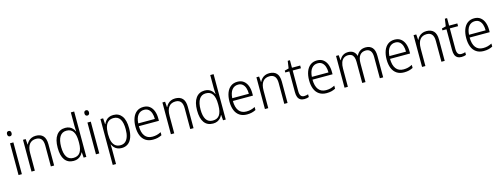

<svg xmlns="http://www.w3.org/2000/svg" viewBox="-16 -1814 8121 3105"><g transform="rotate(-15 4045.0 -262.0)"><path d="M137 -532V0H81V-532ZM110 -730Q129 -730 138.5 -718Q148 -706 148 -686Q148 -665 138 -653Q128 -641 110 -641Q92 -641 82 -653Q72 -665 72 -686Q72 -706 81.5 -718Q91 -730 110 -730Z M514 -542Q593 -542 635 -497Q677 -452 677 -356V0H622V-349Q622 -423 592.5 -458Q563 -493 506 -493Q432 -493 393 -443Q354 -393 354 -292V0H298V-532H343L350 -440H354Q367 -469 389 -492Q411 -515 442 -528.5Q473 -542 514 -542Z M1003 10Q907 10 856.5 -59Q806 -128 806 -261Q806 -398 859 -470Q912 -542 1006 -542Q1046 -542 1076 -529Q1106 -516 1127 -493.5Q1148 -471 1160 -443H1164Q1163 -466 1161.5 -490.5Q1160 -515 1160 -535V-760H1216V0H1171L1164 -90H1160Q1148 -63 1127 -40.5Q1106 -18 1075.5 -4Q1045 10 1003 10ZM1011 -38Q1090 -38 1125.5 -92.5Q1161 -147 1161 -248V-276Q1161 -381 1126 -437Q1091 -493 1014 -493Q940 -493 902 -433Q864 -373 864 -260Q864 -152 900 -95Q936 -38 1011 -38Z M1433 -532V0H1377V-532ZM1406 -730Q1425 -730 1434.5 -718Q1444 -706 1444 -686Q1444 -665 1434 -653Q1424 -641 1406 -641Q1388 -641 1378 -653Q1368 -665 1368 -686Q1368 -706 1377.5 -718Q1387 -730 1406 -730Z M1811 -542Q1903 -542 1953.5 -473.5Q2004 -405 2004 -269Q2004 -178 1980.5 -115.5Q1957 -53 1913 -21.5Q1869 10 1808 10Q1766 10 1735 -4Q1704 -18 1683.5 -41Q1663 -64 1651 -91H1647Q1649 -69 1649.5 -44Q1650 -19 1650 4V236H1595V-532H1640L1646 -433H1650Q1663 -463 1684 -488Q1705 -513 1736.5 -527.5Q1768 -542 1811 -542ZM1802 -493Q1751 -493 1717.5 -468Q1684 -443 1667.5 -395.5Q1651 -348 1650 -280V-257Q1650 -185 1667 -136.5Q1684 -88 1717 -63.5Q1750 -39 1800 -39Q1847 -39 1879.5 -65Q1912 -91 1929.5 -142Q1947 -193 1947 -269Q1947 -378 1911.5 -435.5Q1876 -493 1802 -493Z M2315 -542Q2378 -542 2419 -510Q2460 -478 2480.5 -423.5Q2501 -369 2501 -300V-260H2165Q2166 -152 2209 -95.5Q2252 -39 2334 -39Q2375 -39 2408.5 -47.5Q2442 -56 2480 -75V-24Q2446 -7 2411 1.5Q2376 10 2331 10Q2258 10 2208 -23.5Q2158 -57 2133.5 -118.5Q2109 -180 2109 -263Q2109 -346 2132.5 -409Q2156 -472 2202 -507Q2248 -542 2315 -542ZM2314 -494Q2251 -494 2212 -446.5Q2173 -399 2167 -306H2445Q2445 -361 2431 -403Q2417 -445 2388 -469.5Q2359 -494 2314 -494Z M2848 -542Q2927 -542 2969 -497Q3011 -452 3011 -356V0H2956V-349Q2956 -423 2926.5 -458Q2897 -493 2840 -493Q2766 -493 2727 -443Q2688 -393 2688 -292V0H2632V-532H2677L2684 -440H2688Q2701 -469 2723 -492Q2745 -515 2776 -528.5Q2807 -542 2848 -542Z M3337 10Q3241 10 3190.5 -59Q3140 -128 3140 -261Q3140 -398 3193 -470Q3246 -542 3340 -542Q3380 -542 3410 -529Q3440 -516 3461 -493.5Q3482 -471 3494 -443H3498Q3497 -466 3495.5 -490.5Q3494 -515 3494 -535V-760H3550V0H3505L3498 -90H3494Q3482 -63 3461 -40.5Q3440 -18 3409.5 -4Q3379 10 3337 10ZM3345 -38Q3424 -38 3459.5 -92.5Q3495 -147 3495 -248V-276Q3495 -381 3460 -437Q3425 -493 3348 -493Q3274 -493 3236 -433Q3198 -373 3198 -260Q3198 -152 3234 -95Q3270 -38 3345 -38Z M3889 -542Q3952 -542 3993 -510Q4034 -478 4054.5 -423.5Q4075 -369 4075 -300V-260H3739Q3740 -152 3783 -95.5Q3826 -39 3908 -39Q3949 -39 3982.5 -47.5Q4016 -56 4054 -75V-24Q4020 -7 3985 1.5Q3950 10 3905 10Q3832 10 3782 -23.5Q3732 -57 3707.5 -118.5Q3683 -180 3683 -263Q3683 -346 3706.5 -409Q3730 -472 3776 -507Q3822 -542 3889 -542ZM3888 -494Q3825 -494 3786 -446.5Q3747 -399 3741 -306H4019Q4019 -361 4005 -403Q3991 -445 3962 -469.5Q3933 -494 3888 -494Z M4422 -542Q4501 -542 4543 -497Q4585 -452 4585 -356V0H4530V-349Q4530 -423 4500.5 -458Q4471 -493 4414 -493Q4340 -493 4301 -443Q4262 -393 4262 -292V0H4206V-532H4251L4258 -440H4262Q4275 -469 4297 -492Q4319 -515 4350 -528.5Q4381 -542 4422 -542Z M4876 -38Q4895 -38 4912 -41.5Q4929 -45 4942 -50V-4Q4927 2 4908 6Q4889 10 4866 10Q4826 10 4799 -6Q4772 -22 4758.5 -54.5Q4745 -87 4745 -139V-486H4677V-517L4746 -535L4764 -658H4801V-532H4939V-486H4801V-141Q4801 -90 4818.5 -64Q4836 -38 4876 -38Z M5222 -542Q5285 -542 5326 -510Q5367 -478 5387.5 -423.5Q5408 -369 5408 -300V-260H5072Q5073 -152 5116 -95.5Q5159 -39 5241 -39Q5282 -39 5315.5 -47.5Q5349 -56 5387 -75V-24Q5353 -7 5318 1.5Q5283 10 5238 10Q5165 10 5115 -23.5Q5065 -57 5040.5 -118.5Q5016 -180 5016 -263Q5016 -346 5039.5 -409Q5063 -472 5109 -507Q5155 -542 5222 -542ZM5221 -494Q5158 -494 5119 -446.5Q5080 -399 5074 -306H5352Q5352 -361 5338 -403Q5324 -445 5295 -469.5Q5266 -494 5221 -494Z M6036 -542Q6107 -542 6146.5 -498Q6186 -454 6186 -359V0H6130V-355Q6130 -427 6102 -460Q6074 -493 6026 -493Q5960 -493 5925 -448Q5890 -403 5890 -313V0H5835V-352Q5835 -402 5822.5 -433.5Q5810 -465 5787 -479Q5764 -493 5731 -493Q5686 -493 5655.5 -470.5Q5625 -448 5610 -406Q5595 -364 5595 -304V0H5539V-532H5584L5591 -447H5595Q5607 -473 5626.5 -494.5Q5646 -516 5674.5 -529Q5703 -542 5741 -542Q5796 -542 5830.5 -516Q5865 -490 5877 -444H5881Q5902 -490 5941 -516Q5980 -542 6036 -542Z M6520 -542Q6583 -542 6624 -510Q6665 -478 6685.5 -423.5Q6706 -369 6706 -300V-260H6370Q6371 -152 6414 -95.5Q6457 -39 6539 -39Q6580 -39 6613.5 -47.5Q6647 -56 6685 -75V-24Q6651 -7 6616 1.5Q6581 10 6536 10Q6463 10 6413 -23.5Q6363 -57 6338.5 -118.5Q6314 -180 6314 -263Q6314 -346 6337.5 -409Q6361 -472 6407 -507Q6453 -542 6520 -542ZM6519 -494Q6456 -494 6417 -446.5Q6378 -399 6372 -306H6650Q6650 -361 6636 -403Q6622 -445 6593 -469.5Q6564 -494 6519 -494Z M7053 -542Q7132 -542 7174 -497Q7216 -452 7216 -356V0H7161V-349Q7161 -423 7131.5 -458Q7102 -493 7045 -493Q6971 -493 6932 -443Q6893 -393 6893 -292V0H6837V-532H6882L6889 -440H6893Q6906 -469 6928 -492Q6950 -515 6981 -528.5Q7012 -542 7053 -542Z M7507 -38Q7526 -38 7543 -41.5Q7560 -45 7573 -50V-4Q7558 2 7539 6Q7520 10 7497 10Q7457 10 7430 -6Q7403 -22 7389.5 -54.5Q7376 -87 7376 -139V-486H7308V-517L7377 -535L7395 -658H7432V-532H7570V-486H7432V-141Q7432 -90 7449.5 -64Q7467 -38 7507 -38Z M7853 -542Q7916 -542 7957 -510Q7998 -478 8018.5 -423.5Q8039 -369 8039 -300V-260H7703Q7704 -152 7747 -95.5Q7790 -39 7872 -39Q7913 -39 7946.5 -47.5Q7980 -56 8018 -75V-24Q7984 -7 7949 1.5Q7914 10 7869 10Q7796 10 7746 -23.5Q7696 -57 7671.5 -118.5Q7647 -180 7647 -263Q7647 -346 7670.5 -409Q7694 -472 7740 -507Q7786 -542 7853 -542ZM7852 -494Q7789 -494 7750 -446.5Q7711 -399 7705 -306H7983Q7983 -361 7969 -403Q7955 -445 7926 -469.5Q7897 -494 7852 -494Z"/></g></svg>

Font: Noto Sans Thai SemiCondensed Light
Style: Regular
Weight: 300
Width: 4
Designer: Monotype Design Team
Foundry: Monotype Imaging Inc.
Version: Version 2.001